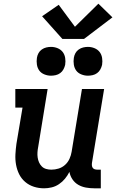

<svg xmlns="http://www.w3.org/2000/svg" viewBox="-20 -1012 640 1040"><path d="M219 8Q190 8 163.5 -0.5Q137 -9 116.5 -26.5Q96 -44 84 -68Q72 -92 67 -119.5Q62 -147 63.5 -175.5Q65 -204 69 -233L102 -429H63V-530H238L187 -217Q184 -202 183 -187.5Q182 -173 184 -159Q186 -145 191.5 -132.5Q197 -120 206.5 -110.5Q216 -101 229.5 -97Q243 -93 258 -93Q278 -93 297.5 -99Q317 -105 332.5 -119Q348 -133 356.5 -152Q365 -171 368 -190L424 -530H544L478 -129Q477 -121 478 -114Q479 -107 483 -102Q487 -97 493.5 -95Q500 -93 508 -93H526V8H491Q468 8 445.5 4Q423 0 404 -11Q385 -22 372.5 -40.5Q360 -59 356 -81Q346 -61 332 -44Q318 -27 299.5 -14.5Q281 -2 260 3Q239 8 219 8ZM456 -602Q438 -602 420.5 -609Q403 -616 393 -629.5Q383 -643 380 -661.5Q377 -680 380 -699Q382 -712 388.5 -724Q395 -736 406.5 -744Q418 -752 431 -755Q444 -758 456 -758Q475 -758 492 -751Q509 -744 519.5 -730.5Q530 -717 533 -698.5Q536 -680 533 -661Q530 -648 523.5 -636Q517 -624 506 -616Q495 -608 482 -605Q469 -602 456 -602ZM256 -602Q238 -602 220.5 -609Q203 -616 193 -629.5Q183 -643 180 -661.5Q177 -680 180 -699Q182 -712 188.5 -724Q195 -736 206.5 -744Q218 -752 231 -755Q244 -758 256 -758Q275 -758 292 -751Q309 -744 319.5 -730.5Q330 -717 333 -698.5Q336 -680 333 -661Q330 -648 323.5 -636Q317 -624 306 -616Q295 -608 282 -605Q269 -602 256 -602ZM435 -801H318L208 -924L298 -986L386 -867L513 -992L589 -918Z"/></svg>

Font: Iosevka Curly Slab Extended
Style: Bold Italic
Weight: 700
Width: 7
Italic angle: -9°
Monospace: yes
Designer: Belleve Invis
Foundry: Belleve Invis
Version: Version 11.0.0; ttfautohint (v1.8.3)